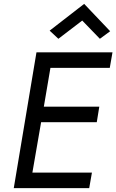

<svg xmlns="http://www.w3.org/2000/svg" viewBox="-20 -970 600 990"><path d="M192 -340H479L492 -420H206L240 -620H546L560 -700H254H216H215H168L51 0H96H133H440L454 -80H147ZM404 -864 495 -770 548 -809 414 -950 236 -812 281 -770Z"/></svg>

Font: Jost* 400 Book Italic
Style: Italic
Weight: 400
Italic angle: -10°
Version: Version 3.200; ttfautohint (v0.97) -l 8 -r 50 -G 200 -x 14 -